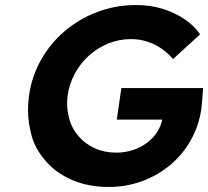

<svg xmlns="http://www.w3.org/2000/svg" viewBox="-20 -731 825 761"><path d="M411 10Q330 10 266 -17.5Q202 -45 160 -94Q118 -143 104.5 -196Q91 -249 91 -293Q91 -322 95 -352Q106 -429 143 -494.5Q180 -560 237.5 -608.5Q295 -657 367 -684Q439 -711 520 -711Q576 -711 624.5 -696Q673 -681 711.5 -655Q750 -629 773 -595L666 -497Q644 -522 618.5 -539.5Q593 -557 562.5 -566.5Q532 -576 499 -576Q452 -576 410 -559Q368 -542 334 -512Q300 -482 277.5 -441Q255 -400 248 -352Q246 -336 246 -320Q246 -291 255.5 -256.5Q265 -222 291 -191.5Q317 -161 355.5 -143.5Q394 -126 441 -126Q475 -126 506 -136Q537 -146 562 -164.5Q587 -183 603 -208Q618 -231 623 -257H443L461 -382H785Q784 -371 783 -355Q782 -339 780.5 -323.5Q779 -308 778 -299Q768 -231 735.5 -174Q703 -117 653.5 -76Q604 -35 542 -12.5Q480 10 411 10Z"/></svg>

Font: Lexend SemBd
Style: Italic
Weight: 600
Italic angle: -8.13011°
Designer: Bonnie Shaver-Troup, Thomas Jockin
Foundry: Lexend
Version: Version 1.007